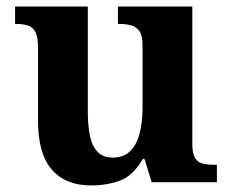

<svg xmlns="http://www.w3.org/2000/svg" viewBox="-20 -556 707 586"><path d="M258 10Q180 10 138 -38.5Q96 -87 96 -188V-412Q96 -441 89 -456.5Q82 -472 67 -477.5Q52 -483 28 -483H26V-536H248V-216Q248 -173 254.5 -141.5Q261 -110 278 -92.5Q295 -75 324 -75Q356 -75 376 -93.5Q396 -112 405.5 -146.5Q415 -181 415 -227V-419Q415 -448 405 -461.5Q395 -475 379 -479Q363 -483 343 -483H340V-536H567V-116Q567 -87 575.5 -73.5Q584 -60 599.5 -56.5Q615 -53 634 -53H642V0H443L421 -71H416Q386 -19 345.5 -4.5Q305 10 258 10Z"/></svg>

Font: Noto Serif Tamil
Style: Bold
Weight: 700
Designer: Indian Type Foundry, Tom Grace, and the Monotype Design Team
Foundry: Monotype Imaging Inc.
Version: Version 2.003